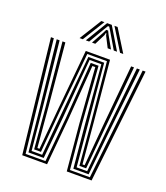

<svg xmlns="http://www.w3.org/2000/svg" viewBox="-139 -857 826 954"><g transform="rotate(20 274.0 -380.5)"><path d="M90.5 0 24 -600H39.2L104 -12H209L231.2 -247.5L253.5 -547.5H294.8L316.5 -247L338.5 -12H443.8L509 -600H524.2L457.2 0H326L303.5 -245L281.8 -535.8H266.5L244.5 -245.2L221.8 0ZM114.8 -23.8 92.5 -248 54.5 -600H69.8L105.5 -256L127 -35.8H182.8L203 -257.5L232.2 -571.2H316L345 -257.2L365 -35.8H420.8L442.2 -254.2L478.5 -600H493.8L455.2 -246L433 -23.8H352.2L331.2 -249.2L305.2 -559.5H243L217 -249.2L195.5 -23.8ZM136.2 -47.5 117.5 -265.2 85 -600H100.2L130 -279.2L149 -59.5H160.2L180 -280L210 -595H338.2L368 -279.8L387.5 -59.5H398.8L417.8 -278L448 -600H463.2L430.5 -263.8L411.2 -47.5H375.5L356.5 -266.2L326.2 -583.2H222.2L191.2 -266.5L172.2 -47.5ZM159.2 -644.5 231.8 -761H248.2L176.2 -644.5ZM192.2 -644.5 262.5 -761H287L357.2 -644.5H340L290.8 -728L278 -748.5H271.5L258.8 -727.8L209.8 -644.5ZM224.8 -644.5 261 -710.2 269.8 -728.2H279.8L288.5 -710.2L325.2 -644.5H307.8L279 -700.8L276.2 -712.5H273.2L270.5 -700.8L242.2 -644.5ZM373.2 -644.5 301.2 -761H317.8L390.2 -644.5Z"/></g></svg>

Font: Big Shoulders Inline Display Thin Medium
Style: Regular
Weight: 500
Version: Version 2.002